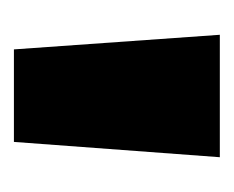

<svg xmlns="http://www.w3.org/2000/svg" viewBox="-50 -744 336 276"><g transform="rotate(90 118.0 -606.0)"><path d="M30 -754H206L184 -458H51Z"/></g></svg>

Font: Protest Guerrilla
Style: Regular
Weight: 400
Designer: Octavio Pardo
Foundry: Ashler Design
Version: Version 2.005; ttfautohint (v1.8.4.7-5d5b)